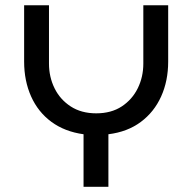

<svg xmlns="http://www.w3.org/2000/svg" viewBox="-20 -720 741 740"><path d="M302 0V-202.6Q229.4 -212.6 178.1 -250.4Q126.8 -288.2 99.9 -348.3Q73 -408.4 73 -482.8V-699.6H168.8V-475Q168.8 -423.4 190.2 -379.9Q211.6 -336.4 252.5 -309.8Q293.4 -283.2 350.8 -283.2Q408.8 -283.2 449.2 -309.8Q489.6 -336.4 511 -379.9Q532.4 -423.4 532.4 -475V-699.6H628.2V-482.8Q628.2 -408.4 601.1 -348.3Q574 -288.2 522.5 -249.9Q471 -211.6 397.8 -202.6V0Z"/></svg>

Font: MuseoModerno Thin
Style: Regular
Weight: 100
Designer: Pablo Cosgaya, Héctor Gatti, Marcela Romero, and the Authors of The MuseoModerno Project.
Foundry: Omnibus-Type Team
Version: Version 1.003